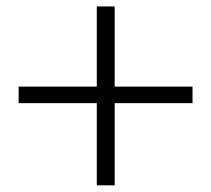

<svg xmlns="http://www.w3.org/2000/svg" viewBox="-20 -654 643 585"><path d="M274.9 -89.4V-634.4H329.4V-89.4ZM566.6 -339.7H36.8V-390.1H566.6Z"/></svg>

Font: Noto Serif HK ExtraLight
Style: Regular
Weight: 200
Designer: Ryoko NISHIZUKA 西塚涼子 (kana & ideographs); Frank Grießhammer (Latin, Greek & Cyrillic); Wenlong ZHANG 张文龙 (bopomofo); San
Foundry: Adobe
Version: Version 2.002-H1;hotconv 1.1.0;makeotfexe 2.6.0